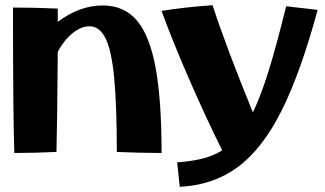

<svg xmlns="http://www.w3.org/2000/svg" viewBox="-20 -586 1251 738"><path d="M429 -2Q429 -181 419 -286Q409 -391 386 -438Q363 -485 324 -485Q292 -485 259 -458.5Q226 -432 202 -387Q200 -108 197 -2Q113 2 35 2Q30 -140 30 -557Q116 -557 202 -553V-502Q286 -565 375 -565Q457 -565 506 -507.5Q555 -450 578 -326.5Q601 -203 601 2Q519 2 429 -2Z M834 -8Q770 -137 706 -284Q642 -431 601 -544Q685 -558 797 -566Q848 -409 952 -154Q983 -218 1013 -315Q1043 -412 1080 -562L1201 -548Q1135 -305 1061.5 -159Q988 -13 893.5 56.5Q799 126 671 132L661 38Q717 34 758.5 23.5Q800 13 834 -8Z"/></svg>

Font: Otomanopee One
Style: Regular
Weight: 400
Designer: Das Ende der Wildnis
Foundry: Gutenberg Labo
Version: Version 3.005